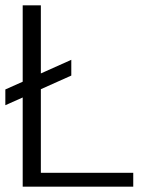

<svg xmlns="http://www.w3.org/2000/svg" viewBox="-20 -699 529 719"><path d="M0 -305V-364L65 -393V-679H133V-424L247 -475V-416L133 -365V-52H479V0H65V-334Z"/></svg>

Font: Pavanam
Style: Regular
Weight: 400
Designer: Tharique Azeez
Foundry: Tharique Azeez
Version: Version 1.86; ttfautohint (v1.3) -l 8 -r 50 -G 200 -x 14 -D 